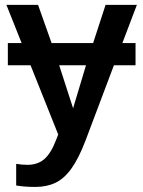

<svg xmlns="http://www.w3.org/2000/svg" viewBox="-20 -548 578 776"><path d="M326.2 18.6Q298.8 90.8 269.3 132.3Q239.7 173.8 204.3 190.7Q168.9 207.5 123 207.5Q78.1 207.5 45.4 201.7V114.3Q69.8 118.2 90.8 118.2Q132.8 118.2 159.7 94.5Q186.5 70.8 206.5 18.1L215.3 -4.4L103.5 -284.2H11.7V-374H67.4L5.9 -528.3H133.8L188.5 -374H356.4L406.7 -528.3H533.2L474.6 -374H527.8V-284.2H440.4ZM219.2 -284.2 275.4 -110.4 327.6 -284.2Z"/></svg>

Font: Arimo SemiBold
Style: Regular
Weight: 600
Designer: Steve Matteson
Foundry: Monotype Imaging Inc.
Version: Version 1.33